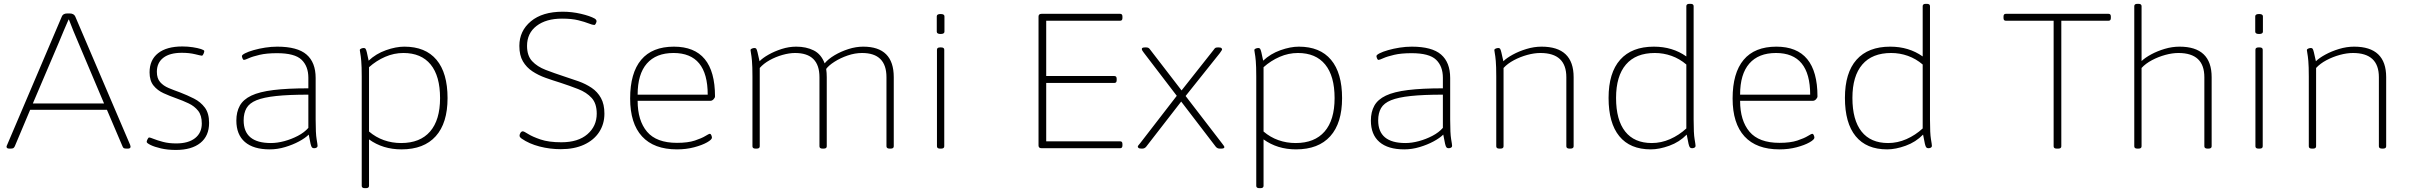

<svg xmlns="http://www.w3.org/2000/svg" viewBox="-20 -772 12552 1000"><path d="M29 2Q14 2 14 -8Q14 -10 15 -12.5Q16 -15 17 -17L302 -686Q308 -702 331 -702H342Q365 -702 372 -686L658 -17Q658 -15 659 -12.5Q660 -10 660 -8Q660 2 646 2H641Q630 2 625.5 0Q621 -2 618 -10L537 -200H137L57 -10Q53 -2 48.5 0Q44 2 34 2ZM287 -552 151 -233H522L387 -552Q374 -582 362 -611.5Q350 -641 339 -670H337Q324 -641 312 -612Q300 -583 287 -552Z M896 9Q853 9 818.5 1Q784 -7 764 -17Q744 -27 744 -33Q744 -38 748.5 -47Q753 -56 757 -56Q762 -56 780.5 -48.5Q799 -41 829 -33Q859 -25 898 -25Q961 -25 996 -52.5Q1031 -80 1031 -129Q1031 -171 1012 -195Q993 -219 962.5 -233.5Q932 -248 898 -260Q864 -272 832 -286.5Q800 -301 779.5 -326.5Q759 -352 759 -395Q759 -460 803.5 -495Q848 -530 930 -530Q958 -530 984 -526Q1010 -522 1027 -516.5Q1044 -511 1044 -506Q1044 -501 1040 -491.5Q1036 -482 1031 -482Q1027 -482 996.5 -489.5Q966 -497 927 -497Q864 -497 830.5 -471Q797 -445 797 -398Q797 -364 814 -344.5Q831 -325 858.5 -313.5Q886 -302 917 -291Q956 -276 990.5 -258.5Q1025 -241 1047 -211.5Q1069 -182 1069 -132Q1069 -64 1023.5 -27.5Q978 9 896 9Z M1385 6Q1300 6 1255.5 -32.5Q1211 -71 1211 -144Q1211 -189 1229 -221.5Q1247 -254 1289 -274Q1331 -294 1404 -303Q1477 -312 1586 -312V-367Q1586 -427 1550.5 -461Q1515 -495 1423 -495Q1369 -495 1332.5 -486.5Q1296 -478 1276 -469Q1256 -460 1251 -460Q1246 -460 1243 -468Q1240 -476 1240 -480Q1240 -486 1256.5 -494.5Q1273 -503 1301 -511Q1329 -519 1361 -524Q1393 -529 1424 -529Q1529 -529 1576.5 -488Q1624 -447 1624 -366V-150Q1624 -76 1629 -47.5Q1634 -19 1634 -12Q1634 -6 1628.5 -3Q1623 0 1616 0Q1609 0 1605 -4Q1601 -8 1597.5 -23Q1594 -38 1588 -71Q1570 -53 1537.5 -35.5Q1505 -18 1465 -6Q1425 6 1385 6ZM1391 -27Q1424 -27 1461 -37Q1498 -47 1531.5 -64.5Q1565 -82 1586 -106V-279Q1484 -279 1418.5 -272Q1353 -265 1316 -250Q1279 -235 1264 -209Q1249 -183 1249 -145Q1249 -27 1391 -27Z M1880 208Q1864 208 1864 196V-373Q1864 -427 1861.5 -454.5Q1859 -482 1856.5 -494Q1854 -506 1854 -511Q1854 -516 1861 -519Q1868 -522 1875 -522Q1881 -522 1884 -518Q1887 -514 1890.5 -500Q1894 -486 1900 -456Q1938 -492 1990 -510.5Q2042 -529 2086 -529Q2196 -529 2253.5 -460.5Q2311 -392 2311 -261Q2311 -131 2249.5 -62.5Q2188 6 2071 6Q1974 6 1902 -46V196Q1902 208 1886 208ZM2069 -27Q2168 -27 2220 -87Q2272 -147 2272 -261Q2272 -376 2223 -436Q2174 -496 2081 -496Q2032 -496 1986 -476Q1940 -456 1902 -422V-87Q1937 -57 1979.5 -42Q2022 -27 2069 -27Z M2901 5Q2844 5 2790 -9Q2736 -23 2697 -50Q2686 -58 2686 -65Q2686 -73 2691 -80.5Q2696 -88 2703 -88Q2709 -88 2731 -74Q2753 -60 2795.5 -45.5Q2838 -31 2904 -31Q2991 -31 3039.5 -73Q3088 -115 3088 -180Q3088 -233 3061.5 -262Q3035 -291 2991.5 -308Q2948 -325 2899 -341Q2860 -353 2822 -366.5Q2784 -380 2753 -400.5Q2722 -421 2703.5 -452.5Q2685 -484 2685 -533Q2685 -611 2745 -661Q2805 -711 2911 -711Q2959 -711 3006 -700Q3053 -689 3078 -675Q3087 -669 3087 -661Q3087 -658 3083.5 -650Q3080 -642 3075 -642Q3066 -642 3046 -650Q3026 -658 2992 -666.5Q2958 -675 2907 -675Q2824 -675 2774.5 -637Q2725 -599 2725 -533Q2725 -482 2751.5 -453.5Q2778 -425 2822 -408Q2866 -391 2918 -374Q2956 -362 2993.5 -348.5Q3031 -335 3061.5 -314.5Q3092 -294 3110 -261.5Q3128 -229 3128 -180Q3128 -126 3100.5 -84Q3073 -42 3022 -18.5Q2971 5 2901 5Z M3506 6Q3386 6 3324 -61.5Q3262 -129 3262 -259Q3262 -392 3319.5 -460.5Q3377 -529 3490 -529Q3704 -529 3704 -270Q3704 -263 3696.5 -255Q3689 -247 3680 -247H3301Q3301 -144 3350 -86Q3399 -28 3506 -28Q3563 -28 3599 -40Q3635 -52 3653.5 -63.5Q3672 -75 3677 -75Q3682 -75 3685 -67.5Q3688 -60 3688 -55Q3688 -45 3662.5 -30.5Q3637 -16 3595.5 -5Q3554 6 3506 6ZM3301 -279H3666Q3666 -496 3488 -496Q3397 -496 3349 -441Q3301 -386 3301 -279Z M3915 2Q3899 2 3899 -10V-373Q3899 -427 3896.5 -454.5Q3894 -482 3891.5 -494Q3889 -506 3889 -511Q3889 -516 3896 -519Q3903 -522 3910 -522Q3916 -522 3919 -518Q3922 -514 3925.5 -499.5Q3929 -485 3936 -453Q3952 -470 3983 -487.5Q4014 -505 4051.5 -517Q4089 -529 4127 -529Q4179 -529 4218 -509.5Q4257 -490 4275 -442Q4294 -465 4327 -484.5Q4360 -504 4399 -516.5Q4438 -529 4476 -529Q4635 -529 4635 -370V-10Q4635 2 4619 2H4614Q4597 2 4597 -10V-370Q4597 -496 4470 -496Q4433 -496 4395 -483Q4357 -470 4326.5 -450.5Q4296 -431 4283 -413Q4286 -393 4286 -370V-10Q4286 2 4270 2H4264Q4248 2 4248 -10V-370Q4248 -496 4121 -496Q4091 -496 4055.5 -486Q4020 -476 3988.5 -458.5Q3957 -441 3937 -418V-10Q3937 2 3921 2Z M4876 2Q4860 2 4860 -10V-513Q4860 -525 4876 -525H4882Q4898 -525 4898 -513V-10Q4898 2 4882 2ZM4879 -595Q4859 -595 4859 -607V-687Q4859 -699 4879 -699Q4899 -699 4899 -687V-607Q4899 -595 4879 -595Z M5405 0Q5389 0 5389 -14V-686Q5389 -700 5405 -700H5814Q5826 -700 5826 -686V-678Q5826 -664 5814 -664H5429V-376H5784Q5796 -376 5796 -362V-354Q5796 -340 5784 -340H5429V-36H5814Q5826 -36 5826 -22V-14Q5826 0 5814 0Z M5926 2Q5914 2 5910 -1.5Q5906 -5 5906 -8Q5906 -11 5909.5 -15.5Q5913 -20 5919 -27L6109 -273L5937 -498Q5933 -503 5930 -508Q5927 -513 5927 -517Q5927 -525 5943 -525H5950Q5961 -525 5967 -518L6134 -301L6300 -511Q6306 -520 6310 -522.5Q6314 -525 6323 -525H6327Q6338 -525 6341.5 -521.5Q6345 -518 6345 -515Q6345 -512 6340.5 -506Q6336 -500 6333 -495L6155 -272L6345 -25Q6357 -10 6357 -6Q6357 2 6341 2H6333Q6320 2 6312 -8L6132 -243L5949 -7Q5941 2 5929 2Z M6539 208Q6523 208 6523 196V-373Q6523 -427 6520.5 -454.5Q6518 -482 6515.5 -494Q6513 -506 6513 -511Q6513 -516 6520 -519Q6527 -522 6534 -522Q6540 -522 6543 -518Q6546 -514 6549.5 -500Q6553 -486 6559 -456Q6597 -492 6649 -510.5Q6701 -529 6745 -529Q6855 -529 6912.5 -460.5Q6970 -392 6970 -261Q6970 -131 6908.5 -62.5Q6847 6 6730 6Q6633 6 6561 -46V196Q6561 208 6545 208ZM6728 -27Q6827 -27 6879 -87Q6931 -147 6931 -261Q6931 -376 6882 -436Q6833 -496 6740 -496Q6691 -496 6645 -476Q6599 -456 6561 -422V-87Q6596 -57 6638.5 -42Q6681 -27 6728 -27Z M7294 6Q7209 6 7164.5 -32.5Q7120 -71 7120 -144Q7120 -189 7138 -221.5Q7156 -254 7198 -274Q7240 -294 7313 -303Q7386 -312 7495 -312V-367Q7495 -427 7459.5 -461Q7424 -495 7332 -495Q7278 -495 7241.5 -486.5Q7205 -478 7185 -469Q7165 -460 7160 -460Q7155 -460 7152 -468Q7149 -476 7149 -480Q7149 -486 7165.5 -494.5Q7182 -503 7210 -511Q7238 -519 7270 -524Q7302 -529 7333 -529Q7438 -529 7485.5 -488Q7533 -447 7533 -366V-150Q7533 -76 7538 -47.5Q7543 -19 7543 -12Q7543 -6 7537.5 -3Q7532 0 7525 0Q7518 0 7514 -4Q7510 -8 7506.5 -23Q7503 -38 7497 -71Q7479 -53 7446.5 -35.5Q7414 -18 7374 -6Q7334 6 7294 6ZM7300 -27Q7333 -27 7370 -37Q7407 -47 7440.5 -64.5Q7474 -82 7495 -106V-279Q7393 -279 7327.5 -272Q7262 -265 7225 -250Q7188 -235 7173 -209Q7158 -183 7158 -145Q7158 -27 7300 -27Z M7789 2Q7773 2 7773 -10V-373Q7773 -427 7770.5 -454.5Q7768 -482 7765.5 -494Q7763 -506 7763 -511Q7763 -516 7770 -519Q7777 -522 7784 -522Q7790 -522 7793 -518Q7796 -514 7799.5 -499.5Q7803 -485 7810 -453Q7827 -470 7859 -487.5Q7891 -505 7930.5 -517Q7970 -529 8009 -529Q8176 -529 8176 -370V-10Q8176 2 8159 2H8155Q8138 2 8138 -10V-370Q8138 -496 8003 -496Q7971 -496 7934.5 -486Q7898 -476 7865 -458.5Q7832 -441 7811 -418V-10Q7811 2 7795 2Z M8578 6Q8470 6 8414 -62.5Q8358 -131 8358 -262Q8358 -393 8418.5 -461Q8479 -529 8594 -529Q8691 -529 8763 -478V-740Q8763 -752 8779 -752H8785Q8801 -752 8801 -740V-150Q8801 -76 8806 -47.5Q8811 -19 8811 -12Q8811 -6 8805.5 -3Q8800 0 8793 0Q8786 0 8782 -4Q8778 -8 8774.5 -23Q8771 -38 8765 -71Q8727 -32 8674.5 -13Q8622 6 8578 6ZM8583 -27Q8632 -27 8678.5 -47.5Q8725 -68 8763 -103V-436Q8728 -466 8686 -481Q8644 -496 8599 -496Q8500 -496 8448.5 -436Q8397 -376 8397 -262Q8397 -147 8444.5 -87Q8492 -27 8583 -27Z M9248 6Q9128 6 9066 -61.5Q9004 -129 9004 -259Q9004 -392 9061.5 -460.5Q9119 -529 9232 -529Q9446 -529 9446 -270Q9446 -263 9438.5 -255Q9431 -247 9422 -247H9043Q9043 -144 9092 -86Q9141 -28 9248 -28Q9305 -28 9341 -40Q9377 -52 9395.5 -63.5Q9414 -75 9419 -75Q9424 -75 9427 -67.5Q9430 -60 9430 -55Q9430 -45 9404.5 -30.5Q9379 -16 9337.5 -5Q9296 6 9248 6ZM9043 -279H9408Q9408 -496 9230 -496Q9139 -496 9091 -441Q9043 -386 9043 -279Z M9809 6Q9701 6 9645 -62.5Q9589 -131 9589 -262Q9589 -393 9649.5 -461Q9710 -529 9825 -529Q9922 -529 9994 -478V-740Q9994 -752 10010 -752H10016Q10032 -752 10032 -740V-150Q10032 -76 10037 -47.5Q10042 -19 10042 -12Q10042 -6 10036.5 -3Q10031 0 10024 0Q10017 0 10013 -4Q10009 -8 10005.5 -23Q10002 -38 9996 -71Q9958 -32 9905.5 -13Q9853 6 9809 6ZM9814 -27Q9863 -27 9909.5 -47.5Q9956 -68 9994 -103V-436Q9959 -466 9917 -481Q9875 -496 9830 -496Q9731 -496 9679.5 -436Q9628 -376 9628 -262Q9628 -147 9675.5 -87Q9723 -27 9814 -27Z M10692 2Q10676 2 10676 -10V-664H10427Q10415 -664 10415 -678V-686Q10415 -700 10427 -700H10962Q10974 -700 10974 -686V-678Q10974 -664 10962 -664H10716V-10Q10716 2 10700 2Z M11112 2Q11096 2 11096 -10V-740Q11096 -752 11112 -752H11118Q11134 -752 11134 -740V-454Q11153 -472 11184.5 -489Q11216 -506 11254.5 -517.5Q11293 -529 11332 -529Q11499 -529 11499 -370V-10Q11499 2 11482 2H11478Q11461 2 11461 -10V-370Q11461 -496 11326 -496Q11294 -496 11257.5 -486Q11221 -476 11188 -458.5Q11155 -441 11134 -418V-10Q11134 2 11118 2Z M11743 2Q11727 2 11727 -10V-513Q11727 -525 11743 -525H11749Q11765 -525 11765 -513V-10Q11765 2 11749 2ZM11746 -595Q11726 -595 11726 -607V-687Q11726 -699 11746 -699Q11766 -699 11766 -687V-607Q11766 -595 11746 -595Z M12021 2Q12005 2 12005 -10V-373Q12005 -427 12002.5 -454.5Q12000 -482 11997.5 -494Q11995 -506 11995 -511Q11995 -516 12002 -519Q12009 -522 12016 -522Q12022 -522 12025 -518Q12028 -514 12031.5 -499.5Q12035 -485 12042 -453Q12059 -470 12091 -487.5Q12123 -505 12162.5 -517Q12202 -529 12241 -529Q12408 -529 12408 -370V-10Q12408 2 12391 2H12387Q12370 2 12370 -10V-370Q12370 -496 12235 -496Q12203 -496 12166.5 -486Q12130 -476 12097 -458.5Q12064 -441 12043 -418V-10Q12043 2 12027 2Z"/></svg>

Font: Asap Semi Expanded Thin
Style: Regular
Weight: 100
Width: 6
Designer: Pablo Cosgaya
Foundry: Omnibus-Type
Version: Version 3.001; ttfautohint (v1.8.4.7-5d5b)